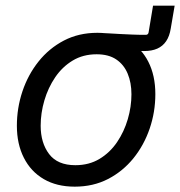

<svg xmlns="http://www.w3.org/2000/svg" viewBox="-20 -663 651 694"><path d="M325.7 -483.9 335.9 -544.4Q357.9 -543.5 377 -542.2Q396 -541 415.3 -540Q434.6 -539.1 456.8 -538.1Q479 -537.1 506.8 -537.1Q515.6 -537.1 517.1 -545.9L533.2 -642.6H611.3L597.2 -560.1Q592.8 -532.2 580.6 -514.2Q568.4 -496.1 548.6 -487.3Q528.8 -478.5 501 -478.5Q458 -478.5 413.3 -481.2Q368.7 -483.9 325.7 -483.9ZM250 11.7Q185.1 11.7 138.2 -15.6Q91.3 -43 66.2 -92.8Q41 -142.6 41 -208.5Q41 -272.5 61 -332.5Q81.1 -392.6 119.1 -440.4Q157.2 -488.3 210.9 -516.4Q264.6 -544.4 331.5 -544.4Q396.5 -544.4 443.6 -517.1Q490.7 -489.7 516.1 -439.9Q541.5 -390.1 541.5 -322.8Q541.5 -258.3 521 -198.2Q500.5 -138.2 462.2 -90.8Q423.8 -43.5 370.4 -15.9Q316.9 11.7 250 11.7ZM252.4 -65.9Q301.8 -65.9 339.6 -88.6Q377.4 -111.3 403.1 -149.2Q428.7 -187 441.9 -232.2Q455.1 -277.3 455.1 -322.3Q455.1 -364.3 441.4 -397Q427.7 -429.7 400.1 -448.2Q372.6 -466.8 329.1 -466.8Q280.3 -466.8 242.7 -444.1Q205.1 -421.4 179.4 -383.5Q153.8 -345.7 140.4 -300Q127 -254.4 127 -208.5Q127 -146.5 157.5 -106.2Q188 -65.9 252.4 -65.9Z"/></svg>

Font: Inter 20pt
Style: Italic
Weight: 400
Italic angle: -9.3988°
Version: Version 4.001;git-66647c0bb